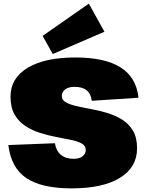

<svg xmlns="http://www.w3.org/2000/svg" viewBox="-20 -1030 810 1059"><path d="M375 9Q209 9 125 -48Q41 -105 26 -230L283 -240Q289 -199 315.5 -176.5Q342 -154 386 -154Q417 -154 435 -167.5Q453 -181 453 -204Q453 -226 430.5 -238.5Q408 -251 371 -258.5Q334 -266 289.5 -274.5Q245 -283 201 -297Q157 -311 120 -335Q83 -359 60.5 -398Q38 -437 38 -497Q38 -599 132.5 -656Q227 -713 396 -713Q559 -713 645.5 -658Q732 -603 744 -491L486 -474Q482 -512 458.5 -531.5Q435 -551 390 -551Q359 -551 340 -537Q321 -523 321 -501Q321 -478 343.5 -465.5Q366 -453 403 -444.5Q440 -436 484.5 -428Q529 -420 573 -406.5Q617 -393 654 -370Q691 -347 713.5 -309Q736 -271 736 -212Q736 -107 641.5 -49Q547 9 375 9ZM556 -855 271 -732 215 -832 470 -1010Z"/></svg>

Font: Pathway Extreme 28pt Black
Style: Regular
Weight: 900
Designer: Eduardo Rodriguez Tunni
Foundry: Eduardo Rodriguez Tunni
Version: Version 1.001;gftools[0.9.26]